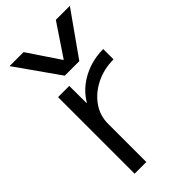

<svg xmlns="http://www.w3.org/2000/svg" viewBox="-244 -856 922 922"><g transform="rotate(-45 217.0 -395.0)"><path d="M25 -790H120.1L228.7 -628.1H230.7L339.3 -790H434.4L278.7 -570H180ZM84.3 0V-520H160.4L161.1 -403.4H163.1Q186.1 -442.7 222.6 -471Q259.1 -499.3 304.9 -514.7Q350.7 -530 401 -530V-459.9Q335.4 -459.9 281.4 -432.9Q227.4 -405.9 195.6 -361Q163.7 -316 163.7 -260V0Z"/></g></svg>

Font: M PLUS 1 Thin
Style: Regular
Weight: 100
Designer: Coji Morishita
Foundry: UNDERFOREST DESIGN
Version: Version 1.001